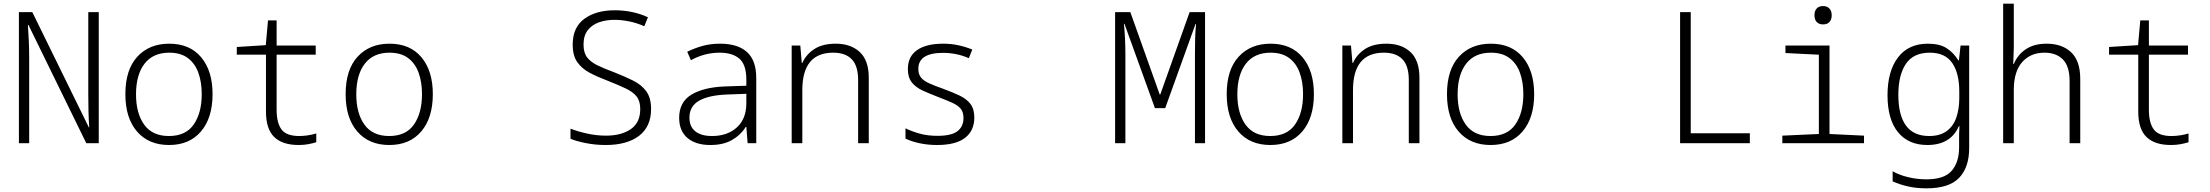

<svg xmlns="http://www.w3.org/2000/svg" viewBox="-20 -780 12040 1046"><path d="M83 0V-714H156L464 -86H466Q463 -133 462 -176Q461 -219 461 -264V-714H518V0H450L135 -644H132Q135 -599 137 -556Q139 -513 139 -464V0Z M901 10Q790 10 726.5 -63.5Q663 -137 663 -267Q663 -400 728 -471Q793 -542 902 -542Q1014 -542 1076 -468Q1138 -394 1138 -267Q1138 -138 1075 -64Q1012 10 901 10ZM900 -39Q992 -39 1035.5 -102Q1079 -165 1079 -267Q1079 -333 1060.5 -384Q1042 -435 1003 -464Q964 -493 902 -493Q814 -493 767.5 -433Q721 -373 721 -266Q721 -163 765.5 -101Q810 -39 900 -39Z M1607 10Q1519 10 1474 -33.5Q1429 -77 1429 -172V-482H1270V-524L1428 -534L1440 -669H1487V-532H1700V-482H1487V-182Q1487 -111 1513.5 -75Q1540 -39 1610 -39Q1635 -39 1659.5 -43Q1684 -47 1703 -53V-5Q1683 1 1659.5 5.5Q1636 10 1607 10Z M2101 10Q1990 10 1926.5 -63.5Q1863 -137 1863 -267Q1863 -400 1928 -471Q1993 -542 2102 -542Q2214 -542 2276 -468Q2338 -394 2338 -267Q2338 -138 2275 -64Q2212 10 2101 10ZM2100 -39Q2192 -39 2235.5 -102Q2279 -165 2279 -267Q2279 -333 2260.5 -384Q2242 -435 2203 -464Q2164 -493 2102 -493Q2014 -493 1967.5 -433Q1921 -373 1921 -266Q1921 -163 1965.5 -101Q2010 -39 2100 -39Z M3280 10Q3223 10 3171 -0.5Q3119 -11 3088 -24V-79Q3126 -64 3178 -52.5Q3230 -41 3281 -41Q3365 -41 3416.5 -76.5Q3468 -112 3468 -186Q3468 -229 3448.5 -254Q3429 -279 3389 -298Q3349 -317 3286 -342Q3235 -361 3192.5 -383.5Q3150 -406 3125 -441.5Q3100 -477 3100 -537Q3100 -631 3163.5 -677.5Q3227 -724 3329 -724Q3427 -724 3510 -686L3490 -637Q3450 -655 3407.5 -663.5Q3365 -672 3328 -672Q3282 -672 3243.5 -658.5Q3205 -645 3182 -615.5Q3159 -586 3159 -537Q3159 -493 3178.5 -467.5Q3198 -442 3235 -424Q3272 -406 3324 -387Q3383 -364 3429 -341Q3475 -318 3501 -282.5Q3527 -247 3527 -186Q3527 -90 3461.5 -40Q3396 10 3280 10Z M3850 10Q3770 10 3725 -28.5Q3680 -67 3680 -138Q3680 -223 3745.5 -263.5Q3811 -304 3927 -309L4046 -313V-346Q4046 -427 4008.5 -460Q3971 -493 3900 -493Q3819 -493 3744 -452L3724 -498Q3762 -517 3806 -529.5Q3850 -542 3903 -542Q3999 -542 4049.5 -496.5Q4100 -451 4100 -355V0H4053L4046 -89H4043Q4015 -44 3967.5 -17Q3920 10 3850 10ZM3859 -39Q3943 -39 3994.5 -86Q4046 -133 4046 -217V-269L3939 -265Q3840 -261 3788 -231Q3736 -201 3736 -139Q3736 -90 3768 -64.5Q3800 -39 3859 -39Z M4293 0V-532H4340L4348 -437H4351Q4371 -483 4416 -512.5Q4461 -542 4533 -542Q4615 -542 4664 -496.5Q4713 -451 4713 -356V0H4655V-344Q4655 -421 4620.5 -457Q4586 -493 4519 -493Q4351 -493 4351 -289V0Z M5085 10Q5034 10 4988.5 0Q4943 -10 4913 -25V-81Q4950 -63 4992.5 -51.5Q5035 -40 5087 -40Q5164 -40 5196.5 -65.5Q5229 -91 5229 -137Q5229 -169 5214 -187.5Q5199 -206 5168 -220Q5137 -234 5090 -252Q5043 -270 5006 -287Q4969 -304 4947.5 -331Q4926 -358 4926 -404Q4926 -472 4976 -507Q5026 -542 5118 -542Q5162 -542 5201 -533.5Q5240 -525 5277 -510L5258 -463Q5224 -478 5189 -485Q5154 -492 5118 -492Q4983 -492 4983 -405Q4983 -375 4998 -357Q5013 -339 5043.5 -325.5Q5074 -312 5119 -296Q5171 -277 5208.5 -259Q5246 -241 5267 -213.5Q5288 -186 5288 -140Q5288 -68 5237.5 -29Q5187 10 5085 10Z M6055 0V-714H6138L6298 -265H6301L6461 -714H6545V0H6490V-485Q6490 -525 6491 -568Q6492 -611 6496 -649H6493L6328 -191H6272L6106 -650H6103Q6107 -611 6109 -568.5Q6111 -526 6111 -487V0Z M6901 10Q6790 10 6726.5 -63.5Q6663 -137 6663 -267Q6663 -400 6728 -471Q6793 -542 6902 -542Q7014 -542 7076 -468Q7138 -394 7138 -267Q7138 -138 7075 -64Q7012 10 6901 10ZM6900 -39Q6992 -39 7035.5 -102Q7079 -165 7079 -267Q7079 -333 7060.5 -384Q7042 -435 7003 -464Q6964 -493 6902 -493Q6814 -493 6767.5 -433Q6721 -373 6721 -266Q6721 -163 6765.5 -101Q6810 -39 6900 -39Z M7293 0V-532H7340L7348 -437H7351Q7371 -483 7416 -512.5Q7461 -542 7533 -542Q7615 -542 7664 -496.5Q7713 -451 7713 -356V0H7655V-344Q7655 -421 7620.5 -457Q7586 -493 7519 -493Q7351 -493 7351 -289V0Z M8101 10Q7990 10 7926.5 -63.5Q7863 -137 7863 -267Q7863 -400 7928 -471Q7993 -542 8102 -542Q8214 -542 8276 -468Q8338 -394 8338 -267Q8338 -138 8275 -64Q8212 10 8101 10ZM8100 -39Q8192 -39 8235.5 -102Q8279 -165 8279 -267Q8279 -333 8260.5 -384Q8242 -435 8203 -464Q8164 -493 8102 -493Q8014 -493 7967.5 -433Q7921 -373 7921 -266Q7921 -163 7965.5 -101Q8010 -39 8100 -39Z M9133 0V-714H9191V-54H9513V0Z M9912 -647Q9890 -647 9877.5 -660Q9865 -673 9865 -697Q9865 -720 9877 -733.5Q9889 -747 9912 -747Q9934 -747 9946.5 -733.5Q9959 -720 9959 -697Q9959 -674 9947 -660.5Q9935 -647 9912 -647ZM9690 0V-41L9889 -50V-482L9707 -491V-532H9947V-50L10135 -41V0Z M10475 246Q10420 246 10374 235.5Q10328 225 10291 208V153Q10328 174 10376.5 185.5Q10425 197 10475 197Q10573 197 10613 150Q10653 103 10653 23V-11Q10653 -32 10653 -49Q10653 -66 10655 -93H10652Q10607 10 10480 10Q10377 10 10320 -60Q10263 -130 10263 -261Q10263 -392 10320 -467Q10377 -542 10483 -542Q10547 -542 10585 -517.5Q10623 -493 10649 -451H10652L10661 -532H10708V26Q10708 131 10653.5 188.5Q10599 246 10475 246ZM10490 -39Q10549 -39 10585.5 -66Q10622 -93 10638 -140Q10654 -187 10654 -246V-281Q10654 -381 10615.5 -437Q10577 -493 10493 -493Q10404 -493 10363 -432Q10322 -371 10322 -263Q10322 -153 10363.5 -96Q10405 -39 10490 -39Z M10893 0V-760H10951V-520Q10951 -499 10949.5 -475Q10948 -451 10948 -431H10951Q10971 -481 11016 -511.5Q11061 -542 11130 -542Q11213 -542 11263 -495.5Q11313 -449 11313 -350V0H11255V-339Q11255 -419 11218.5 -456Q11182 -493 11118 -493Q11042 -493 10996.5 -441.5Q10951 -390 10951 -290V0Z M11807 10Q11719 10 11674 -33.5Q11629 -77 11629 -172V-482H11470V-524L11628 -534L11640 -669H11687V-532H11900V-482H11687V-182Q11687 -111 11713.5 -75Q11740 -39 11810 -39Q11835 -39 11859.5 -43Q11884 -47 11903 -53V-5Q11883 1 11859.5 5.5Q11836 10 11807 10Z"/></svg>

Font: Noto Sans Mono Light
Style: Regular
Weight: 300
Designer: Monotype Design Team
Foundry: Monotype Imaging Inc.
Version: Version 2.014; ttfautohint (v1.8.4.7-5d5b)